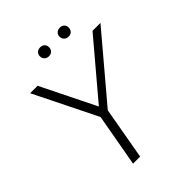

<svg xmlns="http://www.w3.org/2000/svg" viewBox="-238 -985 1112 1112"><g transform="rotate(-45 318.0 -428.5)"><path d="M636 -710 308 -322 251 0H193L251 -324L60 -710H121L287 -374L571 -710ZM451 -784Q433 -784 422.5 -794.5Q412 -805 412 -821Q412 -837 422.5 -847Q433 -857 451 -857Q467 -857 477 -847Q487 -837 487 -821Q487 -805 477 -794.5Q467 -784 451 -784ZM289 -784Q272 -784 261.5 -794.5Q251 -805 251 -821Q251 -837 261.5 -847Q272 -857 289 -857Q306 -857 316 -847Q326 -837 326 -821Q326 -805 316 -794.5Q306 -784 289 -784Z"/></g></svg>

Font: Livvic Light
Style: Italic
Weight: 300
Italic angle: -10°
Designer: Jacques Le Bailly, Baron von Fonthausen
Version: Version 1.001; ttfautohint (v1.8.2)